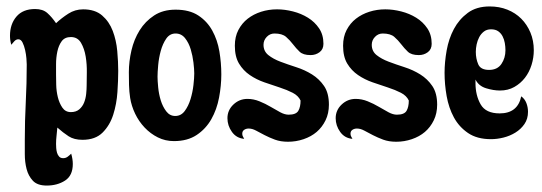

<svg xmlns="http://www.w3.org/2000/svg" viewBox="-20 -431 1684 596"><path d="M89 -403Q113 -403 127 -390.5Q141 -378 154 -359Q171 -375 192 -388.5Q213 -402 238 -402Q275 -402 297 -383Q319 -364 330 -335Q341 -306 344 -272.5Q347 -239 347 -211Q347 -182 344.5 -145Q342 -108 331.5 -75Q321 -42 298.5 -19.5Q276 3 236 3Q210 3 193 -8Q176 -19 158 -35Q157 -22 155.5 -9.5Q154 3 154 16Q154 21 154.5 28.5Q155 36 157 43Q159 50 163.5 55Q168 60 176 60Q184 60 190 55.5Q196 51 201 46Q206 63 206 78Q206 114 182 129.5Q158 145 125 145Q96 145 82 130Q68 115 62.5 93.5Q57 72 57 47.5Q57 23 57 3Q57 -56 60 -114Q63 -172 63 -231Q63 -237 62 -249.5Q61 -262 58 -275.5Q55 -289 50 -299Q45 -309 37 -309Q30 -309 24.5 -303Q19 -297 15 -292Q13 -299 12 -306Q11 -313 11 -320Q11 -356 31 -379.5Q51 -403 89 -403ZM154 -199Q154 -187 154.5 -167.5Q155 -148 159.5 -129.5Q164 -111 173.5 -97Q183 -83 200 -83Q216 -83 226 -91.5Q236 -100 241 -112.5Q246 -125 247.5 -139.5Q249 -154 249 -166Q249 -180 249.5 -205.5Q250 -231 246 -255.5Q242 -280 231.5 -298Q221 -316 200 -316Q181 -316 171.5 -303Q162 -290 158 -271Q154 -252 154 -232Q154 -212 154 -199Z M525 -401Q568 -401 595.5 -383Q623 -365 639 -336Q655 -307 661 -271.5Q667 -236 667 -200Q667 -165 660 -128Q653 -91 636 -61Q619 -31 590.5 -12Q562 7 520 7Q493 7 470 -4.5Q447 -16 429 -35Q411 -54 399.5 -78Q388 -102 384 -127Q381 -147 380.5 -167Q380 -187 380 -207Q380 -240 388 -274.5Q396 -309 413.5 -337Q431 -365 458.5 -383Q486 -401 525 -401ZM524 -71Q542 -71 553.5 -86.5Q565 -102 571.5 -123.5Q578 -145 580.5 -167Q583 -189 583 -203Q583 -216 580.5 -237Q578 -258 572 -278Q566 -298 554.5 -312.5Q543 -327 525 -327Q507 -327 496 -311Q485 -295 479 -273Q473 -251 471 -228.5Q469 -206 469 -193Q469 -181 471 -160Q473 -139 479 -119.5Q485 -100 496 -85.5Q507 -71 524 -71Z M840 -402Q864 -402 889.5 -395.5Q915 -389 936 -376Q957 -363 970.5 -343Q984 -323 984 -295Q984 -278 972 -269Q960 -260 944 -260Q921 -260 910 -270.5Q899 -281 889.5 -293.5Q880 -306 868 -316.5Q856 -327 832 -327Q818 -327 808 -316.5Q798 -306 798 -292Q798 -272 813 -260Q828 -248 850.5 -239.5Q873 -231 899.5 -222.5Q926 -214 948.5 -200Q971 -186 986 -164Q1001 -142 1001 -106Q1001 -79 990.5 -57.5Q980 -36 963 -21.5Q946 -7 922.5 1Q899 9 874 9Q851 9 833.5 2.5Q816 -4 801.5 -11.5Q787 -19 775 -25.5Q763 -32 752 -32Q744 -32 738 -28Q732 -24 732 -16Q732 -11 734 -7.5Q736 -4 738 0Q714 -2 700 -21.5Q686 -41 686 -64Q686 -89 704.5 -106.5Q723 -124 748 -124Q767 -124 785.5 -116.5Q804 -109 820 -99.5Q836 -90 850 -82.5Q864 -75 876 -75Q899 -75 906 -87Q913 -99 913 -119Q906 -134 888.5 -143Q871 -152 848 -159.5Q825 -167 800.5 -175.5Q776 -184 755.5 -198Q735 -212 722 -233.5Q709 -255 709 -289Q709 -317 720 -338Q731 -359 749 -373Q767 -387 790.5 -394.5Q814 -402 840 -402Z M1176 -402Q1200 -402 1225.5 -395.5Q1251 -389 1272 -376Q1293 -363 1306.5 -343Q1320 -323 1320 -295Q1320 -278 1308 -269Q1296 -260 1280 -260Q1257 -260 1246 -270.5Q1235 -281 1225.5 -293.5Q1216 -306 1204 -316.5Q1192 -327 1168 -327Q1154 -327 1144 -316.5Q1134 -306 1134 -292Q1134 -272 1149 -260Q1164 -248 1186.5 -239.5Q1209 -231 1235.5 -222.5Q1262 -214 1284.5 -200Q1307 -186 1322 -164Q1337 -142 1337 -106Q1337 -79 1326.5 -57.5Q1316 -36 1299 -21.5Q1282 -7 1258.5 1Q1235 9 1210 9Q1187 9 1169.5 2.5Q1152 -4 1137.5 -11.5Q1123 -19 1111 -25.5Q1099 -32 1088 -32Q1080 -32 1074 -28Q1068 -24 1068 -16Q1068 -11 1070 -7.5Q1072 -4 1074 0Q1050 -2 1036 -21.5Q1022 -41 1022 -64Q1022 -89 1040.5 -106.5Q1059 -124 1084 -124Q1103 -124 1121.5 -116.5Q1140 -109 1156 -99.5Q1172 -90 1186 -82.5Q1200 -75 1212 -75Q1235 -75 1242 -87Q1249 -99 1249 -119Q1242 -134 1224.5 -143Q1207 -152 1184 -159.5Q1161 -167 1136.5 -175.5Q1112 -184 1091.5 -198Q1071 -212 1058 -233.5Q1045 -255 1045 -289Q1045 -317 1056 -338Q1067 -359 1085 -373Q1103 -387 1126.5 -394.5Q1150 -402 1176 -402Z M1500 -411Q1530 -411 1555 -401Q1580 -391 1598 -373Q1616 -355 1626.5 -330Q1637 -305 1637 -275Q1637 -252 1630 -229.5Q1623 -207 1609.5 -189.5Q1596 -172 1576.5 -161Q1557 -150 1532 -150Q1512 -150 1489 -157Q1466 -164 1456 -184V-173Q1456 -135 1472 -107Q1488 -79 1531 -79Q1587 -79 1598 -132Q1609 -124 1614 -111Q1619 -98 1619 -84Q1619 -62 1608 -46Q1597 -30 1580 -19.5Q1563 -9 1543 -4Q1523 1 1504 1Q1461 1 1433 -18Q1405 -37 1389 -66.5Q1373 -96 1366.5 -132.5Q1360 -169 1360 -205Q1360 -238 1366.5 -274.5Q1373 -311 1389 -341Q1405 -371 1432 -391Q1459 -411 1500 -411ZM1457 -270Q1457 -249 1464.5 -231.5Q1472 -214 1498 -214Q1524 -214 1536.5 -232.5Q1549 -251 1549 -275Q1549 -286 1547 -297.5Q1545 -309 1540 -318.5Q1535 -328 1526.5 -334Q1518 -340 1504 -340Q1491 -340 1482 -333Q1473 -326 1467.5 -315.5Q1462 -305 1459.5 -293Q1457 -281 1457 -270Z"/></svg>

Font: Gloria
Style: Regular
Weight: 400
Designer: Peter Wiegel
Foundry: Peter Wiegel
Version: Version 1.000